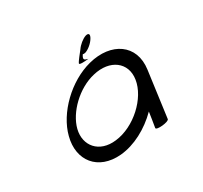

<svg xmlns="http://www.w3.org/2000/svg" viewBox="-123 -723 966 913"><g transform="rotate(-30 360.0 -266.0)"><path d="M578 -14 612 -266C630 -396 525 -465 392 -431C271 -400 158 -290 130 -179C99 -61 170 32 300 21C378 14 457 -29 518 -90C514 -63 510 -35 505 -7C503 7 576 0 578 -14ZM182 -188C202 -268 288 -352 380 -373C479 -397 553 -342 539 -253C525 -160 420 -62 314 -50C217 -38 162 -106 182 -188ZM450 -528C462 -547 458 -558 439 -553C420 -547 396 -527 384 -509C371 -492 348 -465 344 -454C342 -447 370 -448 394 -451C379 -456 364 -456 382 -483C385 -482 389 -482 395 -483C413 -488 438 -508 450 -528Z"/></g></svg>

Font: Hi. Perspective
Style: Perspective
Weight: 400
Designer: Mew Too, Robert Jablonski
Foundry: Cannot Into Space Fonts
Version: Version 1.996